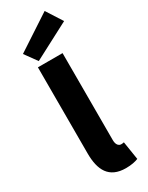

<svg xmlns="http://www.w3.org/2000/svg" viewBox="-246 -986 802 1039"><g transform="rotate(-30 155.5 -466.5)"><path d="M204 12C238 12 264 6 281 -1L263 -115C255 -113 251 -113 245 -113C233 -113 217 -123 217 -155V-699H63V-161C63 -57 98 12 204 12ZM84 -726 311 -845 247 -945 29 -802Z"/></g></svg>

Font: Source Sans Pro
Style: Bold
Weight: 700
Designer: Paul D. Hunt
Foundry: Adobe Systems Incorporated
Version: Version 3.006;hotconv 1.0.111;makeotfexe 2.5.65597